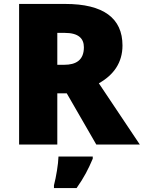

<svg xmlns="http://www.w3.org/2000/svg" viewBox="-20 -734 730 975"><path d="M311 -714H77V0H271V-260H319L469 0H690L482 -311C557 -353 602 -416 602 -503C602 -642 505 -714 311 -714ZM309 -567C378 -567 406 -539 406 -494C406 -427 364 -405 306 -405H271V-567ZM451 61H277C276 99 265 165 254 207V221H369C407 167 428 126 451 72Z"/></svg>

Font: Noto Sans UI Black
Style: Regular
Weight: 900
Designer: Monotype Design Team
Foundry: Monotype Imaging Inc.
Version: Version 1.901